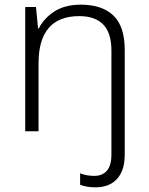

<svg xmlns="http://www.w3.org/2000/svg" viewBox="-20 -562 636 822"><path d="M389 240Q368 240 351.5 237Q335 234 323 229V180Q350 191 384 191Q418 191 437.5 169Q457 147 457 99V-345Q457 -421 422 -457Q387 -493 320 -493Q145 -493 145 -291V0H88V-532H134L143 -440H146Q168 -484 213 -513Q258 -542 326 -542Q417 -542 465.5 -495.5Q514 -449 514 -348V100Q514 168 481 204Q448 240 389 240Z"/></svg>

Font: Noto Sans Lao Light
Style: Regular
Weight: 300
Designer: Monotype Design Team
Foundry: Monotype Imaging Inc.
Version: Version 2.003; ttfautohint (v1.8.4.7-5d5b)